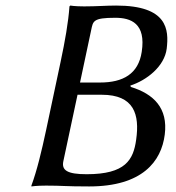

<svg xmlns="http://www.w3.org/2000/svg" viewBox="-20 -668 632 691"><path d="M283 -645C249 -645 233 -648 233 -648L230 -645C226 -588 214 -520 198 -445L146 -200C130 -125 113 -54 93 0V3C93 3 111 0 146 0C207 0 212 3 301 3C492 3 561 -87 573 -184C585 -279 533 -330 451 -355L449 -360C508 -379 572 -429 580 -493C588 -561 584 -648 398 -648C363 -648 328 -645 283 -645ZM259 -327H346C463 -327 483 -256 470 -165C460 -93 432 -41 292 -41C222 -41 201 -55 208 -88ZM308 -559C315 -592 314 -604 395 -604C451 -604 506 -584 490 -481C478 -402 423 -371 340 -371H268Z"/></svg>

Font: Libertinus Sans
Style: Italic
Weight: 400
Italic angle: -12°
Designer: Philipp H. Poll, Khaled Hosny
Foundry: Caleb Maclennan
Version: Version 7.050;RELEASE